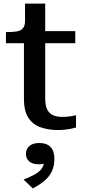

<svg xmlns="http://www.w3.org/2000/svg" viewBox="-20 -711 476 1066"><path d="M13 -471V-533H23Q54 -533 75.5 -537Q97 -541 108 -555Q119 -569 119 -595L198 -538H398V-471ZM231 -166Q231 -126 242 -103.5Q253 -81 274.5 -71.5Q296 -62 326 -62Q351 -62 372.5 -65.5Q394 -69 402 -71V-3Q391 0 375 3.5Q359 7 340.5 9Q322 11 302 11Q251 11 207.5 -3.5Q164 -18 138.5 -55.5Q113 -93 113 -162V-522L119 -530V-691H231ZM162 335 111 286Q144 273 169.5 259.5Q195 246 209.5 228Q224 210 224 185L239 192Q230 197 218 199Q206 201 194 201Q160 201 142 185Q124 169 124 143Q124 117 142.5 100Q161 83 198 83Q240 83 261 105.5Q282 128 282 170Q282 211 267.5 241Q253 271 226 293.5Q199 316 162 335Z"/></svg>

Font: Roboto Serif Medium
Style: Regular
Weight: 500
Designer: Greg Gazdowicz
Foundry: Commercial Type
Version: Version 1.008